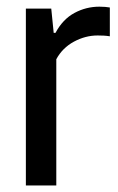

<svg xmlns="http://www.w3.org/2000/svg" viewBox="-20 -570 362 590"><path d="M59.5 0V-543.5H137.5L145 -469H150.5Q173 -511 208.8 -530.2Q244.5 -549.5 285.5 -549.5Q295 -549.5 303.2 -548.8Q311.5 -548 317.5 -547V-458.5Q308 -460 299 -460.5Q290 -461 280 -461Q242.5 -461 207.2 -442Q172 -423 153 -388V0Z"/></svg>

Font: Encode Sans Condensed Medium
Style: Regular
Weight: 500
Width: 3
Designer: Multiple Designers
Foundry: Impallari Type
Version: Version 3.000; ttfautohint (v1.8.3) -l 8 -r 50 -G 200 -x 14 